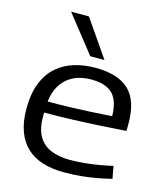

<svg xmlns="http://www.w3.org/2000/svg" viewBox="-118 -879 839 978"><g transform="rotate(15 302.0 -390.0)"><path d="M311 10Q248 10 198.5 -5.5Q149 -21 114.5 -53Q80 -85 61.5 -135Q43 -185 43 -253Q43 -334 65.5 -390Q88 -446 127.5 -480.5Q167 -515 219 -530.5Q271 -546 330 -546Q449 -546 507 -491Q565 -436 565 -315Q565 -308 565 -297.5Q565 -287 564 -276Q541 -275 499.5 -272Q458 -269 402.5 -266Q347 -263 279.5 -260.5Q212 -258 136 -258Q135 -252 135 -246.5Q135 -241 135 -235Q135 -173 157.5 -134Q180 -95 222.5 -77Q265 -59 324 -59Q363 -59 403 -63Q443 -67 480 -73.5Q517 -80 547 -87L559 -22Q527 -14 488 -6.5Q449 1 404.5 5.5Q360 10 311 10ZM138 -317Q198 -317 252.5 -318.5Q307 -320 352.5 -322.5Q398 -325 429.5 -327Q461 -329 475 -330Q474 -383 458 -417Q442 -451 409 -467Q376 -483 325 -483Q294 -483 264 -475.5Q234 -468 207.5 -449Q181 -430 162.5 -398Q144 -366 138 -317ZM288 -596 135 -790H229L363 -596Z"/></g></svg>

Font: Georama SemiExpanded
Style: Regular
Weight: 400
Width: 6
Designer: Jean-Baptiste Levee
Foundry: Production Type
Version: Version 1.001